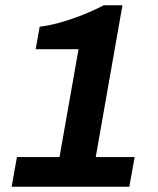

<svg xmlns="http://www.w3.org/2000/svg" viewBox="-20 -706 596 726"><path d="M24 0 44 -112H205L277 -520H115L130 -605Q160 -608 202.5 -619.5Q245 -631 289.5 -648.5Q334 -666 372 -686H443L342 -112H489L469 0Z"/></svg>

Font: Archivo VF Beta
Style: Italic
Weight: 400
Italic angle: -10°
Designer: Hector Gatti
Foundry: Omnibus-Type
Version: Version 1.002